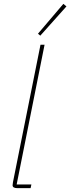

<svg xmlns="http://www.w3.org/2000/svg" viewBox="-20 -971 363 991"><path d="M68 0Q58 0 51.5 -3.5Q45 -7 45 -15Q45 -21 47 -31L189 -740H210L66 -19H142L138 0ZM188 -787 176 -797 307 -951 323 -938Z"/></svg>

Font: IBM Plex Sans Condensed Thin
Style: Italic
Weight: 100
Width: 3
Italic angle: -11°
Designer: Mike Abbink, Paul van der Laan, Pieter van Rosmalen
Foundry: Bold Monday
Version: Version 1.3